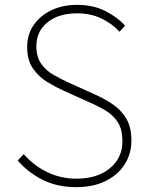

<svg xmlns="http://www.w3.org/2000/svg" viewBox="-20 -759 609 792"><path d="M295 13Q215 13 154.5 -18Q94 -49 53 -97L78 -123Q118 -77 174 -49.5Q230 -22 295 -22Q382 -22 433.5 -65Q485 -108 485 -176Q485 -225 466.5 -254Q448 -283 418 -301.5Q388 -320 351 -336L240 -386Q209 -400 174.5 -421Q140 -442 116 -476.5Q92 -511 92 -564Q92 -617 119 -656Q146 -695 192.5 -717Q239 -739 298 -739Q364 -739 414.5 -713.5Q465 -688 496 -653L473 -628Q442 -662 398 -683Q354 -704 298 -704Q222 -704 176 -667Q130 -630 130 -568Q130 -523 151 -494.5Q172 -466 202 -449.5Q232 -433 257 -421L368 -371Q409 -353 444 -329.5Q479 -306 500.5 -270.5Q522 -235 522 -179Q522 -124 494 -80.5Q466 -37 415 -12Q364 13 295 13Z"/></svg>

Font: Noto Sans JP Thin Thin
Style: Regular
Weight: 250
Version: Version 2.004-H2;hotconv 1.0.118;makeotfexe 2.5.65603